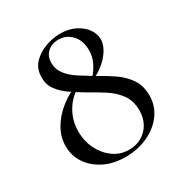

<svg xmlns="http://www.w3.org/2000/svg" viewBox="-141 -684 772 807"><g transform="rotate(-30 244.5 -280.5)"><path d="M283 -344Q306 -370 318.5 -396.5Q331 -423 331 -453Q331 -500 305 -528Q279 -556 241 -556Q209 -556 188 -537Q167 -518 167 -485Q167 -454 186 -429.5Q205 -405 235.5 -385.5Q266 -366 299 -346Q338 -325 374 -300.5Q410 -276 433 -243Q456 -210 456 -162Q456 -111 427 -71.5Q398 -32 349 -9.5Q300 13 242 13Q181 13 136.5 -10Q92 -33 68 -70Q44 -107 44 -151Q44 -197 68 -237.5Q92 -278 132 -309Q172 -340 218 -355L224 -347Q176 -323 148.5 -278Q121 -233 121 -177Q121 -133 140 -94Q159 -55 192.5 -30.5Q226 -6 269 -6Q304 -6 331 -22Q358 -38 373 -65.5Q388 -93 388 -128Q388 -175 365 -206.5Q342 -238 307 -260.5Q272 -283 234 -304Q200 -324 170 -344.5Q140 -365 120.5 -391Q101 -417 101 -452Q101 -495 126.5 -521.5Q152 -548 188.5 -561Q225 -574 259 -574Q302 -574 333 -558Q364 -542 380.5 -518Q397 -494 397 -469Q397 -436 369 -400.5Q341 -365 289 -338Z"/></g></svg>

Font: Cormorant Light Medium
Style: Regular
Weight: 500
Version: Version 4.000